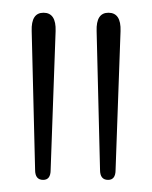

<svg xmlns="http://www.w3.org/2000/svg" viewBox="-20 -790 245 309"><path d="M154 -500.5Q141 -500.5 141 -516.5L135.5 -740Q134.5 -769.5 154.5 -769.5Q175 -769.5 174 -740L166 -516.5Q166 -500.5 154 -500.5ZM49.5 -500.5Q36.5 -500.5 36.5 -516.5L31 -740Q30 -769.5 50 -769.5Q70.5 -769.5 69.5 -740L61.5 -516.5Q61.5 -500.5 49.5 -500.5Z"/></svg>

Font: Fraunces 72pt SuperSoft Thin
Style: Regular
Weight: 100
Version: Version 1.000;[b76b70a41]